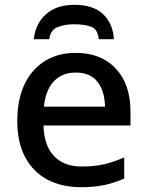

<svg xmlns="http://www.w3.org/2000/svg" viewBox="-20 -769 612 799"><path d="M295 -549Q401 -549 462 -483.5Q523 -418 523 -305V-247H161Q163 -164 204.5 -120Q246 -76 321 -76Q373 -76 413.5 -85.5Q454 -95 497 -114V-26Q456 -8 415 1Q374 10 317 10Q238 10 178.5 -21Q119 -52 85.5 -113.5Q52 -175 52 -265Q52 -356 82.5 -419Q113 -482 167.5 -515.5Q222 -549 295 -549ZM295 -467Q238 -467 203.5 -430Q169 -393 163 -325H417Q416 -388 386.5 -427.5Q357 -467 295 -467ZM290 -749Q368 -749 409 -710Q450 -671 454 -606H391Q387 -647 360 -657.5Q333 -668 288 -668Q250 -668 220 -656.5Q190 -645 185 -606H121Q127 -670 171 -709.5Q215 -749 290 -749Z"/></svg>

Font: Noto Sans Medium
Style: Regular
Weight: 500
Designer: Monotype Design Team
Foundry: Monotype Imaging Inc.
Version: Version 2.007